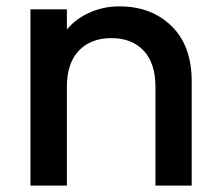

<svg xmlns="http://www.w3.org/2000/svg" viewBox="-20 -580 689 600"><path d="M465.8 0V-308.1Q465.8 -382.3 429 -421.6Q392.1 -460.9 328.1 -460.9Q263.7 -460.9 226.3 -421.6Q189 -382.3 189 -308.1V0H75.2V-550.8H189V-487.8Q216.8 -521.5 260.3 -540.8Q303.7 -560.1 353 -560.1Q453.1 -560.1 516.1 -498.5Q579.1 -437 579.1 -325.2V0Z"/></svg>

Font: SVN-Poppins Medium
Style: Regular
Weight: 500
Designer: Ninad Kale (Devanagari), Jonny Pinhorn (Latin)
Foundry: Indian Type Foundry
Version: Version 3.002 2017